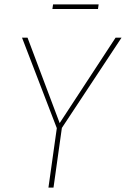

<svg xmlns="http://www.w3.org/2000/svg" viewBox="-20 -852 572 872"><path d="M532 -681 261 -271 223 0H200L238 -270L80 -681H105L251 -293L505 -681ZM425 -811H218L221 -832H428Z"/></svg>

Font: Fira Sans Thin
Style: Italic
Weight: 250
Italic angle: -8°
Designer: Carrois Corporate & Edenspiekermann AG
Foundry: Carrois Corporate GbR & Edenspiekermann AG
Version: Version 4.203